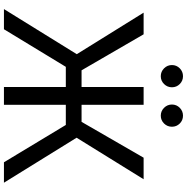

<svg xmlns="http://www.w3.org/2000/svg" viewBox="-7 -966 973 1000"><g transform="rotate(90 480.0 -466.5)"><path d="M526.4 -727.5V0H433.6V-727.5ZM27.8 0 262.7 -379.4 46.4 -727.5H159.2L346.7 -404.3H615.2L801.8 -727.5H914.1L697.8 -378.4L932.1 0H825.7L631.3 -322.3H328.6L132.8 0ZM583 -816.9Q559.1 -816.9 542 -834Q524.9 -851.1 524.9 -875Q524.9 -898.9 542 -915.8Q559.1 -932.6 583 -932.6Q606.9 -932.6 623.8 -915.8Q640.6 -898.9 640.6 -875Q640.6 -851.1 623.8 -834Q606.9 -816.9 583 -816.9ZM377.4 -816.9Q353.5 -816.9 336.4 -834Q319.3 -851.1 319.3 -875Q319.3 -898.9 336.4 -915.8Q353.5 -932.6 377.4 -932.6Q401.4 -932.6 418.2 -915.8Q435.1 -898.9 435.1 -875Q435.1 -851.1 418.2 -834Q401.4 -816.9 377.4 -816.9Z"/></g></svg>

Font: Adwaita Sans
Style: Regular
Weight: 400
Designer: Rasmus Andersson
Foundry: rsms
Version: Version 4.001;git-9221beed3